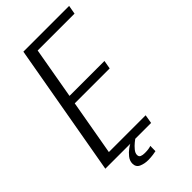

<svg xmlns="http://www.w3.org/2000/svg" viewBox="-264 -739 921 921"><g transform="rotate(-45 196.0 -279.0)"><path d="M-19 0 100 -675H410.5L402.5 -630.5H152.5L106.5 -368.5H343.5L336 -325.5H99L49.5 -44.5H299L291.5 0ZM155.5 116.5Q131 116.5 110.5 107.5Q90 98.5 90 74.5Q90 55.5 103.2 39Q116.5 22.5 131.5 11.8Q146.5 1 150.5 0H184Q181.5 1.5 169.5 11.2Q157.5 21 146.2 34.5Q135 48 135 60.5Q135 73 144.5 77Q154 81 168.5 81Q196 81 211 75L210.5 110.5Q205.5 112 189.2 114.2Q173 116.5 155.5 116.5Z"/></g></svg>

Font: Anybody Light
Style: Italic
Weight: 300
Italic angle: -10°
Designer: Tyler Finck
Foundry: Etcetera Type Company
Version: Version 1.010; ttfautohint (v1.8.3) -l 8 -r 50 -G 200 -x 14 